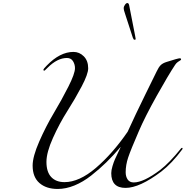

<svg xmlns="http://www.w3.org/2000/svg" viewBox="-20 -1228 1223 1265"><path d="M874 -971Q874 -966 866 -966Q860 -966 855 -980L805 -1134Q795 -1161 795 -1176Q795 -1184 803 -1196Q811 -1208 819 -1208Q828 -1208 831 -1193L870 -994Q874 -974 874 -971ZM561 -778Q561 -740 518 -658.5Q475 -577 423.5 -496Q372 -415 329 -319.5Q286 -224 286 -161Q286 -95 317.5 -61.5Q349 -28 405 -28Q502 -28 611.5 -121.5Q721 -215 821 -360Q870 -468 938.5 -607.5Q1007 -747 1012 -757Q1025 -785 1038.5 -798.5Q1052 -812 1078 -820Q1153 -844 1165 -844Q1173 -844 1173 -836Q1173 -833 1167.5 -830Q1162 -827 1152 -820Q1142 -813 1134 -801Q1090 -735 1012.5 -596.5Q935 -458 894 -362Q841 -240 824.5 -190.5Q808 -141 808 -93Q808 -65 821 -45.5Q834 -26 861 -26Q926 -26 1035 -108Q1097 -156 1171 -248Q1175 -254 1179 -254Q1183 -254 1183 -250Q1183 -248 1181 -244Q1113 -152 1043 -98Q900 10 807 10Q713 10 713 -87Q713 -106 721 -133Q729 -160 737.5 -179Q746 -198 759.5 -226Q773 -254 775 -259H774Q725 -202 680 -158Q635 -114 581 -71.5Q527 -29 470.5 -6Q414 17 360 17Q285 17 240 -22Q195 -61 195 -137Q195 -196 238.5 -295.5Q282 -395 334.5 -483Q387 -571 430.5 -657Q474 -743 474 -779Q474 -804 461 -825Q448 -846 421 -846Q358 -846 294 -782Q274 -762 272 -762Q266 -762 266 -768Q266 -774 288 -796Q375 -886 464 -886Q503 -886 532 -857Q561 -828 561 -778Z"/></svg>

Font: Miama Nueva
Style: Medium
Weight: 400
Italic angle: -28°
Version: Version 1.0